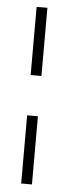

<svg xmlns="http://www.w3.org/2000/svg" viewBox="-51 -716 287 745"><g transform="rotate(5 92.0 -344.0)"><path d="M103 -422.5H61V-688H103ZM103 0H61V-265.5H103Z"/></g></svg>

Font: League Spartan Light
Style: Regular
Weight: 277
Foundry: The League of Moveable Type
Version: Version 2.002